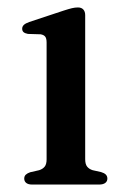

<svg xmlns="http://www.w3.org/2000/svg" viewBox="-20 -495 340 515"><path d="M208.5 -454.5V-68Q208.5 -54.5 213.8 -48Q219 -41.5 228.5 -38.5L251 -33.5Q259.5 -31 263.8 -26.8Q268 -22.5 268 -16Q268 -8.5 262.2 -4.2Q256.5 0 246 0H66Q56 0 50.5 -4.2Q45 -8.5 45 -16Q45 -22.5 49.2 -26.5Q53.5 -30.5 61 -33L85 -38.5Q94.5 -41.5 99.8 -48Q105 -54.5 105 -67.5V-381Q105 -392 101.2 -396.8Q97.5 -401.5 89 -403L55 -404Q47 -405.5 43.2 -408.8Q39.5 -412 39.5 -418Q39.5 -424 44 -428.2Q48.5 -432.5 58.5 -436L150.5 -466.5Q164.5 -471 172.8 -473Q181 -475 189 -475Q198.5 -475 203.5 -469.5Q208.5 -464 208.5 -454.5Z"/></svg>

Font: Fraunces 18pt
Style: Regular
Weight: 400
Version: Version 1.000;[b76b70a41]